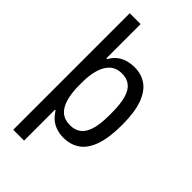

<svg xmlns="http://www.w3.org/2000/svg" viewBox="-273 -801 1051 1051"><g transform="rotate(45 252.0 -276.0)"><path d="M63 175V-727H147V-462H153Q168 -489 189 -505.5Q210 -522 236 -529.5Q262 -537 292 -537Q346 -537 385 -508.5Q424 -480 445 -420.5Q466 -361 466 -266Q466 -166 444.5 -105Q423 -44 383 -16Q343 12 288 12Q259 12 233 3.5Q207 -5 187 -22Q167 -39 152 -64H147V175ZM265 -62Q303 -62 328 -81Q353 -100 366 -142Q379 -184 379 -252V-273Q379 -340 367 -382Q355 -424 330 -444Q305 -464 266 -464Q240 -464 218.5 -454Q197 -444 181 -421.5Q165 -399 155.5 -362.5Q146 -326 146 -273V-254Q146 -193 158.5 -149.5Q171 -106 197 -84Q223 -62 265 -62Z"/></g></svg>

Font: Archivo SemiCondensed
Style: Regular
Weight: 400
Width: 4
Designer: Hector Gatti
Foundry: Omnibus-Type
Version: Version 2.001